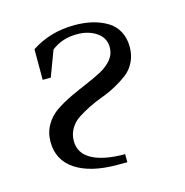

<svg xmlns="http://www.w3.org/2000/svg" viewBox="-76 -523 571 594"><g transform="rotate(-15 209.5 -226.0)"><path d="M47.9 -122.1Q47.9 -151.9 61.8 -175.8Q75.7 -199.7 98.1 -214.8Q120.6 -230 147.5 -242.7Q174.3 -255.4 201.2 -266.6Q228 -277.8 250.5 -289.8Q272.9 -301.8 286.9 -318.8Q300.8 -335.9 300.8 -357.9Q300.8 -387.7 275.4 -405.3Q250 -422.9 212.9 -422.9Q165 -422.9 130.9 -396L100.1 -314H74.2V-412.1Q134.8 -452.1 212.9 -452.1Q243.2 -452.1 268.8 -446Q294.4 -439.9 315.7 -427.5Q336.9 -415 348.9 -393.3Q360.8 -371.6 360.8 -342.8Q360.8 -316.4 350.3 -295.2Q339.8 -273.9 322.8 -260.7Q305.7 -247.6 283.9 -235.6Q262.2 -223.6 239.5 -215.3Q216.8 -207 195.1 -196.3Q173.3 -185.5 156.2 -174.3Q139.2 -163.1 128.7 -145.5Q118.2 -127.9 118.2 -106Q118.2 -66.4 155.5 -46.1Q192.9 -25.9 261.2 -25.9V0H229Q144 0 95.9 -31.7Q47.9 -63.5 47.9 -122.1Z"/></g></svg>

Font: Dihjauti S
Style: Regular
Weight: 400
Designer: T. Christopher White
Version: Version 3.0.0